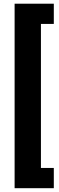

<svg xmlns="http://www.w3.org/2000/svg" viewBox="-20 -847 318 1033"><path d="M269.5 -718.3H200.2V56.6H269.5V165.5H58.6V-827.1H269.5Z"/></svg>

Font: TypoPRO Roboto
Style: Bold
Weight: 700
Designer: Google
Version: Version 2.136; 2016